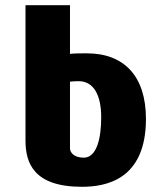

<svg xmlns="http://www.w3.org/2000/svg" viewBox="-20 -710 641 738"><path d="M314 -505C301 -505 263 -505 249 -503V-690H78V-170C78 -84 109 8 295 8C384 8 541 -17 541 -253C541 -416 458 -505 314 -505ZM302 -104C263 -104 249 -125 249 -140V-396C261 -397 264 -398 282 -398C341 -398 369 -343 369 -259C369 -179 352 -104 302 -104Z"/></svg>

Font: Maven Pro
Style: Black
Weight: 900
Designer: Joe Prince
Foundry: Joe Prince
Version: Version 1.003